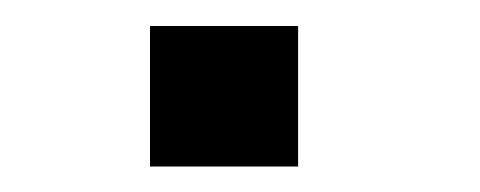

<svg xmlns="http://www.w3.org/2000/svg" viewBox="-20 -656 375 150"><path d="M212.9 -635.7V-525.9H97.2V-635.7Z"/></svg>

Font: Yantramanav
Style: Bold
Weight: 700
Version: Version 1.001;PS 1.0;hotconv 1.0.72;makeotf.lib2.5.5900; ttf